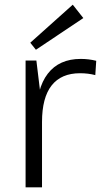

<svg xmlns="http://www.w3.org/2000/svg" viewBox="-20 -798 430 818"><path d="M89 -540H135L159 -342V0H89ZM135 -299Q135 -421 183.5 -484Q232 -547 324 -547Q341 -547 357.5 -545Q374 -543 390 -539L386 -478Q356 -486 321 -486Q241 -486 200 -434Q159 -382 159 -278ZM335 -721 133 -586 109 -616 290 -778Z"/></svg>

Font: Pathway Extreme 28pt Light
Style: Regular
Weight: 300
Designer: Eduardo Rodriguez Tunni
Foundry: Eduardo Rodriguez Tunni
Version: Version 1.001;gftools[0.9.26]